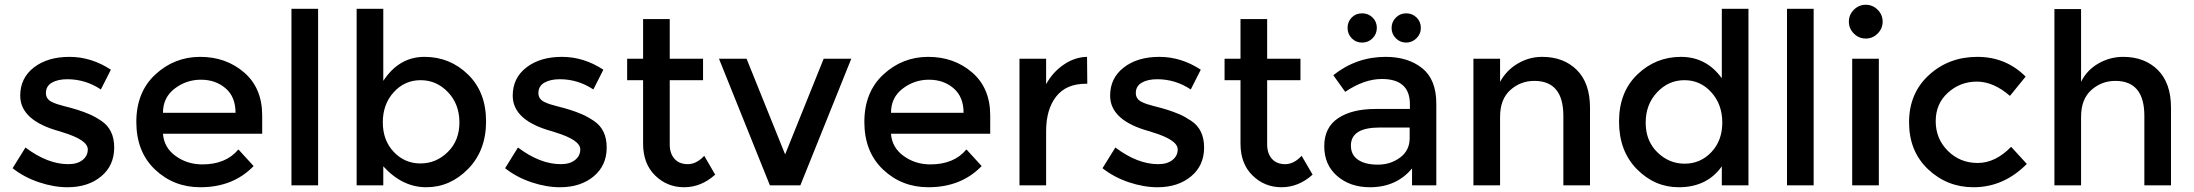

<svg xmlns="http://www.w3.org/2000/svg" viewBox="-20 -779 9220 807"><path d="M264 8Q206 8 143.5 -13Q81 -34 33 -72L87 -159Q180 -89 267 -89Q305 -89 327 -106.5Q349 -124 349 -151Q349 -191 243 -223Q235 -226 231 -227Q65 -272 65 -377Q65 -451 122.5 -495.5Q180 -540 272 -540Q364 -540 446 -486L404 -403Q339 -446 263 -446Q223 -446 198 -431.5Q173 -417 173 -388Q173 -362 199 -350Q217 -341 249.5 -333Q282 -325 307 -317Q332 -309 355.5 -299Q379 -289 406 -271Q460 -235 460 -159Q460 -83 405 -37.5Q350 8 264 8Z M1082 -217H665Q669 -159 718 -123.5Q767 -88 830 -88Q930 -88 982 -151L1046 -81Q960 8 822 8Q710 8 631.5 -66.5Q553 -141 553 -266.5Q553 -392 633 -466Q713 -540 821.5 -540Q930 -540 1006 -474.5Q1082 -409 1082 -294ZM665 -305H970Q970 -372 928 -408Q886 -444 824.5 -444Q763 -444 714 -406.5Q665 -369 665 -305Z M1317 0H1205V-742H1317Z M1591 -80V0H1479V-742H1591V-439Q1657 -540 1764 -540Q1871 -540 1947 -466Q2023 -392 2023 -269Q2023 -146 1947.5 -69Q1872 8 1771.5 8Q1671 8 1591 -80ZM1589 -265Q1589 -189 1635 -140.5Q1681 -92 1747 -92Q1813 -92 1862 -140Q1911 -188 1911 -264.5Q1911 -341 1863 -391.5Q1815 -442 1748 -442Q1681 -442 1635 -391.5Q1589 -341 1589 -265Z M2334 8Q2276 8 2213.5 -13Q2151 -34 2103 -72L2157 -159Q2250 -89 2337 -89Q2375 -89 2397 -106.5Q2419 -124 2419 -151Q2419 -191 2313 -223Q2305 -226 2301 -227Q2135 -272 2135 -377Q2135 -451 2192.5 -495.5Q2250 -540 2342 -540Q2434 -540 2516 -486L2474 -403Q2409 -446 2333 -446Q2293 -446 2268 -431.5Q2243 -417 2243 -388Q2243 -362 2269 -350Q2287 -341 2319.5 -333Q2352 -325 2377 -317Q2402 -309 2425.5 -299Q2449 -289 2476 -271Q2530 -235 2530 -159Q2530 -83 2475 -37.5Q2420 8 2334 8Z M2795 -442V-172Q2795 -134 2815 -111.5Q2835 -89 2871 -89Q2907 -89 2940 -124L2986 -45Q2927 8 2855.5 8Q2784 8 2733.5 -41.5Q2683 -91 2683 -175V-442H2616V-532H2683V-699H2795V-532H2935V-442Z M3216 0 3002 -532H3118L3280 -130L3442 -532H3558L3344 0Z M4142 -217H3725Q3729 -159 3778 -123.5Q3827 -88 3890 -88Q3990 -88 4042 -151L4106 -81Q4020 8 3882 8Q3770 8 3691.5 -66.5Q3613 -141 3613 -266.5Q3613 -392 3693 -466Q3773 -540 3881.5 -540Q3990 -540 4066 -474.5Q4142 -409 4142 -294ZM3725 -305H4030Q4030 -372 3988 -408Q3946 -444 3884.5 -444Q3823 -444 3774 -406.5Q3725 -369 3725 -305Z M4544 -427Q4461 -427 4419 -373Q4377 -319 4377 -228V0H4265V-532H4377V-425Q4404 -475 4450.5 -507Q4497 -539 4549 -540L4550 -427Q4547 -427 4544 -427Z M4845 8Q4787 8 4724.5 -13Q4662 -34 4614 -72L4668 -159Q4761 -89 4848 -89Q4886 -89 4908 -106.5Q4930 -124 4930 -151Q4930 -191 4824 -223Q4816 -226 4812 -227Q4646 -272 4646 -377Q4646 -451 4703.5 -495.5Q4761 -540 4853 -540Q4945 -540 5027 -486L4985 -403Q4920 -446 4844 -446Q4804 -446 4779 -431.5Q4754 -417 4754 -388Q4754 -362 4780 -350Q4798 -341 4830.5 -333Q4863 -325 4888 -317Q4913 -309 4936.5 -299Q4960 -289 4987 -271Q5041 -235 5041 -159Q5041 -83 4986 -37.5Q4931 8 4845 8Z M5306 -442V-172Q5306 -134 5326 -111.5Q5346 -89 5382 -89Q5418 -89 5451 -124L5497 -45Q5438 8 5366.5 8Q5295 8 5244.5 -41.5Q5194 -91 5194 -175V-442H5127V-532H5194V-699H5306V-532H5446V-442Z M6017 0H5915V-71Q5849 8 5738 8Q5655 8 5600.5 -39Q5546 -86 5546 -164.5Q5546 -243 5604 -282Q5662 -321 5761 -321H5906V-341Q5906 -447 5788 -447Q5714 -447 5634 -393L5584 -463Q5681 -540 5804 -540Q5898 -540 5957.5 -492.5Q6017 -445 6017 -343ZM5905 -198V-243H5779Q5658 -243 5658 -167Q5658 -128 5688 -107.5Q5718 -87 5771.5 -87Q5825 -87 5865 -117Q5905 -147 5905 -198ZM5661.5 -618Q5644 -636 5644 -662Q5644 -688 5661.5 -705.5Q5679 -723 5705 -723Q5731 -723 5749 -705.5Q5767 -688 5767 -662Q5767 -636 5749 -618Q5731 -600 5705 -600Q5679 -600 5661.5 -618ZM5890 -600Q5865 -600 5847 -618Q5829 -636 5829 -661.5Q5829 -687 5847 -705Q5865 -723 5890.5 -723Q5916 -723 5934 -705.5Q5952 -688 5952 -662Q5952 -636 5933.5 -618Q5915 -600 5890 -600Z M6285 -288V0H6173V-532H6285V-435Q6312 -484 6359.5 -512Q6407 -540 6462 -540Q6552 -540 6607.5 -485Q6663 -430 6663 -326V0H6551V-292Q6551 -439 6429 -439Q6371 -439 6328 -400.5Q6285 -362 6285 -288Z M7217 -450V-742H7329V0H7217V-80Q7155 8 7036 8Q6935 8 6860 -68Q6785 -144 6785 -268Q6785 -392 6862 -466Q6939 -540 7045.5 -540Q7152 -540 7217 -450ZM6897 -263.5Q6897 -187 6946 -139Q6995 -91 7061 -91Q7127 -91 7173 -139.5Q7219 -188 7219 -264Q7219 -340 7173 -391Q7127 -442 7060 -442Q6993 -442 6945 -391Q6897 -340 6897 -263.5Z M7603 0H7491V-742H7603Z M7877 0H7765V-532H7877ZM7772 -638Q7751 -659 7751 -688Q7751 -717 7772 -738Q7793 -759 7822 -759Q7851 -759 7872 -738Q7893 -717 7893 -688Q7893 -659 7872 -638Q7851 -617 7822 -617Q7793 -617 7772 -638Z M8275 8Q8164 8 8084 -67.5Q8004 -143 8004 -265Q8004 -387 8087.5 -463.5Q8171 -540 8291 -540Q8411 -540 8494 -457L8428 -376Q8359 -436 8289 -436Q8219 -436 8167.5 -389.5Q8116 -343 8116 -269.5Q8116 -196 8167 -145Q8218 -94 8292.5 -94Q8367 -94 8433 -162L8499 -90Q8402 8 8275 8Z M8727 -288V0H8615V-741H8727V-435Q8751 -484 8799.5 -512Q8848 -540 8904 -540Q8994 -540 9049.5 -485Q9105 -430 9105 -326V0H8993V-292Q8993 -439 8871 -439Q8813 -439 8770 -400.5Q8727 -362 8727 -288Z"/></svg>

Font: Myanmar Khyay
Style: Regular
Weight: 400
Designer: Danh Hong
Foundry: Google Inc.
Version: Version 1.10 March 4, 2015